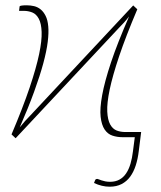

<svg xmlns="http://www.w3.org/2000/svg" viewBox="-20 -518 607 725"><path d="M489 0H441.5Q422.5 0 404.8 -5.8Q387 -11.5 375.2 -28.8Q363.5 -46 360 -77Q356.5 -108 365.8 -158.8Q375 -209.5 399.2 -282.5Q423.5 -355.5 467.5 -456Q457.5 -443 447.5 -432Q437.5 -421 427.5 -411L39 4L23.5 -10.5Q67 -113 92 -187.5Q117 -262 127.8 -313.8Q138.5 -365.5 137.2 -397.5Q136 -429.5 126.5 -447.2Q117 -465 101.8 -471Q86.5 -477 70 -477H52L54 -493.5Q54.5 -496 62.2 -497Q70 -498 80.5 -498Q95 -498 108.8 -494.8Q122.5 -491.5 133.5 -482.5Q144.5 -473.5 152.2 -458.2Q160 -443 162.2 -418.5Q164.5 -394 160.2 -359.8Q156 -325.5 143.5 -279Q131 -232.5 109.2 -172.5Q87.5 -112.5 54.5 -37Q64.5 -49.5 74.5 -60.8Q84.5 -72 94.5 -82L483 -497.5L498.5 -483Q455 -380.5 430 -306Q405 -231.5 394.2 -180Q383.5 -128.5 385 -97Q386.5 -65.5 396 -48.2Q405.5 -31 420.5 -25.2Q435.5 -19.5 452.5 -19.5H513L504 52.5Q500.5 82 492.5 106.8Q484.5 131.5 471.5 149.2Q458.5 167 439.2 177Q420 187 394 187Q365 187 335 173L338.5 164Q340 159.5 342.5 158.5Q345 157.5 347 157.5Q348.5 157.5 352.8 159.2Q357 161 363.2 163Q369.5 165 377.5 166.8Q385.5 168.5 395.5 168.5Q416 168.5 431 160.2Q446 152 456.2 136.8Q466.5 121.5 472.8 100.2Q479 79 482 53.5Z"/></svg>

Font: Lato Thin
Style: Italic
Weight: 200
Italic angle: -7°
Designer: Lukasz Dziedzic
Foundry: tyPoland Lukasz Dziedzic
Version: Version 2.007; 2014-02-27